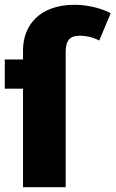

<svg xmlns="http://www.w3.org/2000/svg" viewBox="-20 -781 482 801"><path d="M291 -761C147 -761 76 -677 76 -571V-533H0V-411H76V0H254V-563C254 -614 272 -632 314 -632C337 -632 365 -627 394 -612L442 -726C404 -746 347 -761 291 -761Z"/></svg>

Font: Fira Sans ExtraBold
Style: Regular
Weight: 800
Designer: bBox Type GmbH & Carrois Corporate GbR & Edenspiekermann AG
Foundry: bBox Type GmbH & Carrois Corporate GbR & Edenspiekermann AG
Version: Version 4.300;PS 004.300;hotconv 1.0.88;makeotf.lib2.5.64775